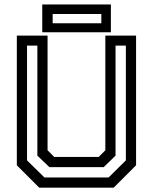

<svg xmlns="http://www.w3.org/2000/svg" viewBox="-20 -864 704 884"><path d="M160.5 0 57.5 -103V-700H199V-172L229.5 -141.5H434.5L465 -172V-700H606.5V-103L503.5 0ZM184.5 -47H480L559.5 -125.5V-654H512V-147.5L457.5 -94.5H207.5L152 -147.5V-654H104.5V-125.5ZM174.5 -715.5V-843.5H490.5V-715.5ZM222.5 -757H446.5V-799.5H222.5Z"/></svg>

Font: Tourney Thin Medium
Style: Regular
Weight: 500
Version: Version 1.015